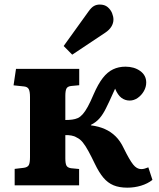

<svg xmlns="http://www.w3.org/2000/svg" viewBox="-20 -834 716 864"><path d="M553 10.5Q516.5 10.5 490.7 -0.3Q465 -11 445.2 -34.5Q425.5 -58 407 -96.5Q391 -130 377.7 -154.2Q364.5 -178.5 352.3 -193.5Q340 -208.5 325.5 -215Q314.5 -222 300.8 -224.2Q287 -226.5 274 -226V-121.5Q274 -99 278.8 -89.3Q283.5 -79.5 299.5 -77L336 -73.5V0H46V-74L88 -79Q104.5 -81.5 109.7 -91.3Q115 -101 115 -127V-397Q115 -423 109.2 -433.2Q103.5 -443.5 88 -445L41 -450L52 -524H336.5V-450.5L299.5 -447Q283.5 -445 278.8 -435Q274 -425 274 -402.5V-294Q290.5 -294 304.5 -295.8Q318.5 -297.5 331 -303Q342 -308.5 352.5 -320.3Q363 -332 375 -353.8Q387 -375.5 401.5 -410Q421.5 -456 442.5 -483Q463.5 -510 488.8 -522Q514 -534 544.5 -534Q584 -534 611 -514.5Q638 -495 638 -462.5Q638 -442.5 627.3 -423.7Q616.5 -405 599.5 -393.2Q582.5 -381.5 563.5 -381.5Q543 -381.5 526.5 -393.7Q510 -406 498 -435Q492.5 -423 486 -408.7Q479.5 -394.5 472.5 -379Q465.5 -363.5 456.5 -346Q444 -320.5 428.5 -302.2Q413 -284 389 -272V-270Q424.5 -265.5 452 -253.2Q479.5 -241 500.5 -220.2Q521.5 -199.5 537 -166.5Q562.5 -114.5 579 -93.8Q595.5 -73 615.5 -73Q623.5 -73 631.3 -75.3Q639 -77.5 647.5 -81L666 -24.5Q644.5 -7.5 614.8 1.5Q585 10.5 553 10.5ZM305 -588 266.5 -627 378 -782Q391 -800.5 402.8 -807Q414.5 -813.5 429 -813.5Q451 -813.5 464.5 -802Q478 -790.5 484.3 -775Q490.5 -759.5 490.5 -746Q490.5 -730 481.5 -714.8Q472.5 -699.5 453 -686.5Z"/></svg>

Font: Literata Variable Black
Style: Regular
Weight: 900
Designer: Latin by Veronika Burian and Jose Scaglione. Greek by Irene Vlachou. Cyrillic by Vera Evstafieva.
Foundry: TypeTogether
Version: Version 3.021